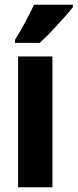

<svg xmlns="http://www.w3.org/2000/svg" viewBox="-20 -786 326 806"><path d="M200 0H56V-549H200ZM286 -756Q273 -739 249 -712Q225 -685 198 -656.5Q171 -628 147 -606H43V-619Q68 -659 87.5 -696Q107 -733 123 -766H286Z"/></svg>

Font: Noto Sans Telugu ExtraCondensed ExtraBold
Style: Regular
Weight: 800
Width: 2
Designer: Jelle Bosma - Monotype Design Team
Foundry: Monotype Imaging Inc.
Version: Version 2.005; ttfautohint (v1.8.4.7-5d5b)